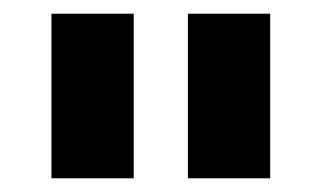

<svg xmlns="http://www.w3.org/2000/svg" viewBox="-20 -720 469 280"><path d="M55 -460V-700H175V-460ZM254 -460V-700H374V-460Z"/></svg>

Font: Golos Text SemiBold
Style: Regular
Weight: 600
Designer: A.Korolkova, Vitaly Kuzmin
Foundry: ParaType Ltd
Version: Version 2.004